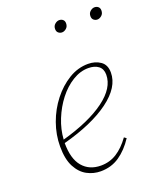

<svg xmlns="http://www.w3.org/2000/svg" viewBox="-137 -807 747 904"><g transform="rotate(-20 236.0 -355.0)"><path d="M320 -464Q280 -464 241 -440Q202 -416 171 -376Q140 -336 120 -286.5Q100 -237 97 -187Q236 -226 313 -283Q390 -340 390 -406Q390 -435 371 -449.5Q352 -464 320 -464ZM211 13Q175 13 143 -4Q111 -21 90.5 -59.5Q70 -98 70 -162Q70 -221 90.5 -278Q111 -335 147 -381Q183 -427 229 -455Q275 -483 326 -483Q362 -483 388 -465Q414 -447 414 -408Q414 -335 329.5 -272.5Q245 -210 96 -170Q96 -91 129.5 -51.5Q163 -12 221 -12Q265 -12 300.5 -34.5Q336 -57 367 -100L378 -92Q346 -43 305 -15Q264 13 211 13ZM263 -664Q253 -664 245 -670.5Q237 -677 237 -690Q237 -705 247.5 -714Q258 -723 269 -723Q280 -723 287.5 -716.5Q295 -710 295 -698Q295 -682 284.5 -673Q274 -664 263 -664ZM440 -664Q430 -664 422 -670.5Q414 -677 414 -690Q414 -705 424.5 -714Q435 -723 446 -723Q457 -723 464.5 -716.5Q472 -710 472 -698Q472 -682 461.5 -673Q451 -664 440 -664Z"/></g></svg>

Font: Source Serif Pro ExtraLight
Style: Italic
Weight: 200
Italic angle: -12°
Designer: Frank Grießhammer
Foundry: Adobe Systems Incorporated
Version: Version 3.001;hotconv 1.0.111;makeotfexe 2.5.65597